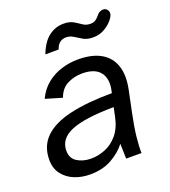

<svg xmlns="http://www.w3.org/2000/svg" viewBox="-128 -776 782 882"><g transform="rotate(-20 262.5 -334.5)"><path d="M162 12Q122 12 87 -2Q52 -16 30 -44.5Q8 -73 8 -115Q8 -182 51 -224Q94 -266 178 -285.5Q262 -305 383 -305L385 -314Q398 -371 372.5 -404Q347 -437 285 -437Q246 -437 212.5 -420Q179 -403 165 -362L84 -386Q104 -428 136.5 -454Q169 -480 208.5 -492Q248 -504 289 -504Q357 -504 400 -479.5Q443 -455 459 -408Q475 -361 461 -293L440 -192Q426 -126 421 -79Q416 -32 417 0H342L340 -73Q313 -38 268.5 -13Q224 12 162 12ZM192 -55Q227 -55 261.5 -69Q296 -83 322.5 -114.5Q349 -146 360 -199L369 -242Q228 -241 162 -214Q96 -187 96 -128Q96 -90 124.5 -72.5Q153 -55 192 -55ZM390 -575Q362 -575 343 -586Q324 -597 308 -607.5Q292 -618 272 -618Q254 -618 241 -607.5Q228 -597 222 -577H157Q178 -632 210.5 -656.5Q243 -681 283 -681Q312 -681 330 -670.5Q348 -660 363.5 -649Q379 -638 400 -638Q415 -638 424.5 -644Q434 -650 443 -661Q451 -672 460 -676Q469 -680 476 -680Q488 -680 495.5 -671Q503 -662 501 -649Q499 -637 484 -619.5Q469 -602 445 -588.5Q421 -575 390 -575Z"/></g></svg>

Font: Atkinson Hyperlegible Next
Style: Italic
Weight: 400
Italic angle: -12°
Designer: Elliott Scott, Megan Eiswerth, Linus Boman, Theodore Petrosky, Letters from Sweden
Foundry: Applied Design Works, Letters from Sweden
Version: Version 2.001